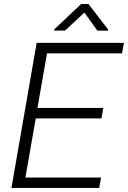

<svg xmlns="http://www.w3.org/2000/svg" viewBox="-20 -921 627 941"><path d="M413.6 -901.4 509.8 -776.4 509.3 -770.5 457 -771 393.6 -859.4 298.8 -771.5 245.6 -771 246.1 -777.3 377.9 -901.4ZM36.1 0 159.7 -710.9H587.4L578.1 -659.7H210.4L163.6 -392.1H486.3L477.1 -340.8H155.3L104.5 -50.8H475.1L466.3 0Z"/></svg>

Font: Mardoto Light
Style: Italic
Weight: 300
Italic angle: -12°
Designer: Christian Robertson, Vahan Hovhannisyan
Foundry: Google
Version: Version 1.000